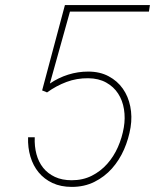

<svg xmlns="http://www.w3.org/2000/svg" viewBox="-20 -731 627 761"><path d="M147 -372.6 237.3 -710.9H574.2L570.3 -685.1H257.3L177.7 -399.9Q211.4 -422.9 250 -435.1Q288.6 -447.3 329.6 -447.3Q376 -447.3 410.6 -428.7Q445.3 -410.2 466.8 -379.6Q488.3 -349.1 496.3 -309.3Q504.4 -269.5 497.6 -226.6Q490.2 -181.2 471.7 -138.7Q453.1 -96.2 423.8 -63.2Q394.5 -30.3 354.5 -10.3Q314.5 9.8 264.6 9.8Q221.2 9.8 188.2 -5.6Q155.3 -21 133.3 -47.6Q111.3 -74.2 100.6 -110.1Q89.8 -146 91.3 -187H117.7Q116.2 -150.9 124.5 -119.9Q132.8 -88.9 151.1 -65.9Q169.4 -43 197.8 -29.8Q226.1 -16.6 264.2 -16.6Q308.6 -16.6 343.8 -34.4Q378.9 -52.2 404.8 -81.3Q430.7 -110.4 447.3 -147.9Q463.9 -185.5 470.7 -225.6Q477.1 -262.7 471.4 -297.9Q465.8 -333 448.2 -360.1Q430.7 -387.2 400.9 -403.8Q371.1 -420.4 330.1 -420.9Q284.2 -421.4 243.7 -406.2Q203.1 -391.1 166.5 -364.7Z"/></svg>

Font: TypoPRO Roboto Mono
Style: Italic
Weight: 250
Designer: Google
Version: Version 2.000986; 2015; ttfautohint (v1.3)